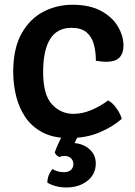

<svg xmlns="http://www.w3.org/2000/svg" viewBox="-20 -582 582 828"><path d="M393.5 -320Q393.5 -359.5 384.5 -391.8Q375.5 -424 352.8 -443Q330 -462 288 -462Q226 -462 196 -413.2Q166 -364.5 166 -271Q166 -173.5 204 -132.2Q242 -91 297 -91Q335 -91 373.5 -107.2Q412 -123.5 446.5 -149Q466 -138.5 483.2 -113.8Q500.5 -89 505 -69.5Q465.5 -34.5 408 -10.5Q350.5 13.5 278 13.5Q210 13.5 163.5 -11Q117 -35.5 89.2 -76.8Q61.5 -118 49.2 -168.8Q37 -219.5 37 -271.5Q37 -373 72.8 -437Q108.5 -501 166.8 -531.2Q225 -561.5 292 -561.5Q367.5 -561.5 416.2 -534.8Q465 -508 488.8 -467.2Q512.5 -426.5 512.5 -385Q512.5 -351.5 494.8 -333.5Q477 -315.5 438 -315.5Q427.5 -315.5 416.5 -316.8Q405.5 -318 393.5 -320ZM216 75.5Q221.5 59 233 34.2Q244.5 9.5 253.5 -6H324Q318.5 1 311.8 13.8Q305 26.5 301.5 35Q340.5 38.5 366.8 62.2Q393 86 393 123Q393 169 357 197.8Q321 226.5 265.5 226.5Q241.5 226.5 219 220.2Q196.5 214 184 205Q185.5 171 206.5 147Q215.5 153 228.5 156.8Q241.5 160.5 255 160.5Q276 160.5 286.2 150.5Q296.5 140.5 296.5 126Q296.5 111 286.5 100.8Q276.5 90.5 258 90.5Q247.5 90.5 235.5 95Q221.5 89 216 75.5Z"/></svg>

Font: Signika Negative SC SemiBold
Style: Regular
Weight: 600
Designer: Anna Giedryś
Foundry: Anna Giedryś
Version: Version 2.000; ttfautohint (v1.8.3) -l 8 -r 50 -G 200 -x 9 -